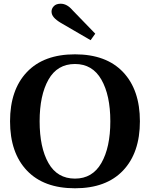

<svg xmlns="http://www.w3.org/2000/svg" viewBox="-20 -1002 806 1032"><path d="M307 -879Q282 -894 269.5 -908.5Q257 -923 257 -940Q257 -956 269.5 -969Q282 -982 306 -982Q340 -982 369 -948L492 -821L467 -786ZM34 -350Q34 -519 124.5 -614.5Q215 -710 383 -710Q551 -710 641.5 -614.5Q732 -519 732 -350Q732 -181 641.5 -85.5Q551 10 383 10Q215 10 124.5 -85.5Q34 -181 34 -350ZM573 -350Q573 -490 525 -574Q477 -658 383 -658Q288 -658 240.5 -574Q193 -490 193 -350Q193 -209 240.5 -125.5Q288 -42 383 -42Q477 -42 525 -126Q573 -210 573 -350Z"/></svg>

Font: Trirong
Style: Bold
Weight: 700
Designer: Katatrad Team
Foundry: CadsonDemak
Version: Version 1.001